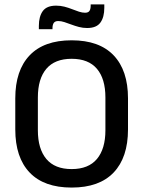

<svg xmlns="http://www.w3.org/2000/svg" viewBox="-20 -834 647 867"><path d="M303.5 13Q178.5 13 113.8 -55Q49 -123 49 -249.5V-390Q49 -516 113.8 -584Q178.5 -652 303.5 -652Q428.5 -652 493.2 -584Q558 -516 558 -390V-249.5Q558 -123 493.2 -55Q428.5 13 303.5 13ZM303.5 -70.5Q379.5 -70.5 417.8 -116.2Q456 -162 456 -245.5V-394Q456 -478 417.8 -523.2Q379.5 -568.5 303.5 -568.5Q227.5 -568.5 189.2 -523.2Q151 -478 151 -394V-245.5Q151 -162 189.2 -116.2Q227.5 -70.5 303.5 -70.5ZM373.5 -707.5Q354.5 -707.5 336.5 -712.2Q318.5 -717 302 -723.2Q285.5 -729.5 270.8 -734.2Q256 -739 243 -739Q229 -739 223 -730.8Q217 -722.5 217 -706.5V-702H155.5V-717Q155.5 -759.5 173.2 -784Q191 -808.5 233.5 -808.5Q253 -808.5 271.2 -803.8Q289.5 -799 305.8 -792.5Q322 -786 336.8 -781.2Q351.5 -776.5 364 -776.5Q378.5 -776.5 384 -784.8Q389.5 -793 389.5 -809.5V-814H451V-798.5Q451 -756 433.2 -731.8Q415.5 -707.5 373.5 -707.5Z"/></svg>

Font: Anek Bangla Medium Medium
Style: Regular
Weight: 500
Version: Version 1.003